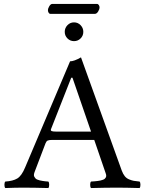

<svg xmlns="http://www.w3.org/2000/svg" viewBox="-20 -948 735 970"><path d="M263.2 -283.2H439.9L346.2 -555.2H339.8L237.8 -295.9Q234.9 -288.6 240.7 -285.9Q246.6 -283.2 263.2 -283.2ZM210 -224.1 154.8 -79.1Q151.9 -71.8 151.4 -65.4Q150.9 -59.1 153.6 -54.7Q156.2 -50.3 159.4 -46.6Q162.6 -43 169.2 -40.5Q175.8 -38.1 181.2 -36.6Q186.5 -35.2 195.1 -33.9Q203.6 -32.7 209.2 -32Q214.8 -31.2 224.1 -30.8Q228.5 -26.4 228.5 -14.4Q228.5 -2.4 224.1 2Q149.9 0 96.2 0Q58.6 0 6.8 2Q2.4 -2.4 2.4 -14.4Q2.4 -26.4 6.8 -30.8Q45.4 -33.2 67.4 -46.4Q89.4 -59.6 106.9 -102.1L334 -638.2Q354.5 -638.2 389.2 -658.2L595.2 -85.9Q601.6 -68.8 610.4 -57.9Q619.1 -46.9 632.8 -41.5Q646.5 -36.1 656.2 -34.4Q666 -32.7 685.1 -30.8Q689.5 -26.4 689.5 -14.4Q689.5 -2.4 685.1 2Q614.7 0 570.8 0Q514.2 0 439.9 2Q435.5 -2.4 435.5 -14.4Q435.5 -26.4 439.9 -30.8Q450.7 -31.2 457.5 -32Q464.4 -32.7 473.4 -33.7Q482.4 -34.7 487.8 -36.1Q493.2 -37.6 499.3 -39.6Q505.4 -41.5 508.8 -44.4Q512.2 -47.4 514.4 -51.3Q516.6 -55.2 516.6 -60.3Q516.6 -65.4 514.2 -71.8L456.1 -241.2H245.1Q227.5 -241.2 220.7 -237.8Q213.9 -234.4 210 -224.1ZM459 -877.9H234.9Q229 -877.9 225.6 -883.8Q222.2 -889.6 222.2 -896Q222.2 -905.8 229.2 -917Q236.3 -928.2 244.1 -928.2H469.2Q475.6 -928.2 479.2 -922.6Q482.9 -917 482.9 -911.1Q482.9 -900.9 475.6 -889.4Q468.3 -877.9 459 -877.9ZM320.8 -753.9Q307.1 -767.6 307.1 -787.1Q307.1 -806.6 320.8 -820.8Q334.5 -835 354 -835Q373.5 -835 387.2 -820.8Q400.9 -806.6 400.9 -787.1Q400.9 -767.6 387.2 -753.9Q373.5 -740.2 354 -740.2Q334.5 -740.2 320.8 -753.9Z"/></svg>

Font: Common Serif
Style: Regular
Weight: 400
Designer: Philipp H. Poll, Khaled Hosny
Foundry: Stefan Peev, Context Ltd.
Version: Version 1.026